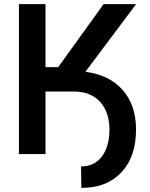

<svg xmlns="http://www.w3.org/2000/svg" viewBox="-20 -747 728 931"><path d="M71.8 0V-727.1H200.7V-421.4H262.2L482.4 -727.1H640.1L394 -398.9Q509.8 -384.3 574.5 -311Q639.2 -237.8 639.6 -120.6Q640.1 12.2 569.3 88.1Q498.5 164.1 374.5 164.1L373 60.1Q436.5 60.1 473.1 12.9Q509.8 -34.2 510.7 -115.7Q511.2 -203.1 465.3 -253.2Q419.4 -303.2 338.9 -303.2H200.7V0Z"/></svg>

Font: Interop SemBd
Style: Regular
Weight: 600
Designer: Rasmus Andersson, Google, Jang Haemin
Foundry: jhaemin
Version: Version 1.007